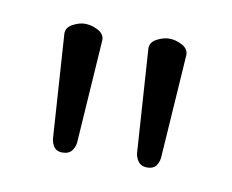

<svg xmlns="http://www.w3.org/2000/svg" viewBox="-38 -812 337 279"><g transform="rotate(10 131.0 -673.0)"><path d="M193 -578Q184 -578 179.5 -584.5Q175 -591 175 -599L165 -749Q165 -758 174.5 -763Q184 -768 193 -768Q202 -768 211.5 -763Q221 -758 221 -749L211 -599Q211 -591 207 -584.5Q203 -578 193 -578ZM68 -578Q59 -578 55 -584.5Q51 -591 51 -599L41 -749Q41 -758 50.5 -763Q60 -768 68 -768Q78 -768 87.5 -763Q97 -758 97 -749L87 -599Q87 -591 82.5 -584.5Q78 -578 68 -578Z"/></g></svg>

Font: Dosis ExtraLight Light
Style: Regular
Weight: 300
Version: Version 3.001; ttfautohint (v1.8.2)